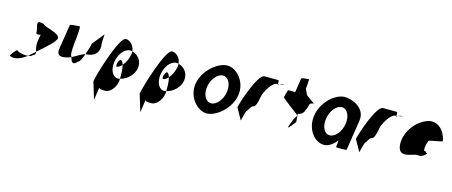

<svg xmlns="http://www.w3.org/2000/svg" viewBox="-49 -1278 4930 2096"><g transform="rotate(15 2416.0 -229.5)"><path d="M24 -46C66 -14 153 -43 217 -95C179 -91 118 -98 86 -124C78 -124 26 -56 24 -46ZM240 -378C234 -340 259 -344 291 -354C286 -333 282 -306 278 -279C269 -218 284 -184 290 -161C382 -239 481 -329 482 -362C492 -424 289 -450 293 -475C214 -490 214 -490 240 -378ZM217 -95C242 -98 262 -105 263 -114C295 -128 296 -140 290 -161C265 -137 241 -114 217 -95Z M527 -260C511 -158 600 -171 679 -204C678 -206 679 -209 678 -211C654 -211 669 -366 677 -416C678 -424 690 -552 679 -552C669 -552 572 -546 571 -538C571 -538 539 -340 527 -260ZM679 -204C692 -139 723 -127 761 -176C778 -176 799 -221 817 -274C787 -270 730 -230 679 -204ZM817 -274H822C918 -282 961 -322 963 -408C952 -408 965 -546 964 -538L855 -403C850 -370 833 -319 817 -274Z M978 -12 1037 183 1058 40C1069 58 1096 56 1122 56C1170 63 1236 2 1249 -80C1251 -90 1251 -101 1251 -113C1243 -111 1236 -109 1228 -109C1168 -109 1130 -184 1144 -275C1158 -366 1217 -440 1279 -440C1288 -440 1296 -439 1304 -436C1299 -501 1248 -549 1202 -549C1128 -549 990 -92 978 -12ZM1180 -230C1200 -232 1222 -246 1240 -267C1232 -295 1220 -314 1203 -314C1174 -284 1170 -250 1180 -230ZM1240 -267C1252 -225 1253 -161 1251 -113C1326 -129 1398 -196 1410 -275C1422 -353 1375 -419 1304 -436C1304 -425 1305 -414 1303 -403C1295 -353 1270 -301 1240 -267Z M1501 -12 1560 183 1581 40C1592 58 1619 56 1645 56C1693 63 1759 2 1772 -80C1774 -90 1774 -101 1774 -113C1766 -111 1759 -109 1751 -109C1691 -109 1653 -184 1667 -275C1681 -366 1740 -440 1802 -440C1811 -440 1819 -439 1827 -436C1822 -501 1771 -549 1725 -549C1651 -549 1513 -92 1501 -12ZM1703 -230C1723 -232 1745 -246 1763 -267C1755 -295 1743 -314 1726 -314C1697 -284 1693 -250 1703 -230ZM1763 -267C1775 -225 1776 -161 1774 -113C1849 -129 1921 -196 1933 -275C1945 -353 1898 -419 1827 -436C1827 -425 1828 -414 1826 -403C1818 -353 1793 -301 1763 -267Z M2062 -274C2039 -121 2155 8 2262 8C2369 8 2523 -121 2546 -274C2570 -428 2455 -556 2348 -556C2241 -556 2086 -428 2062 -274ZM2192 -274C2206 -362 2268 -438 2330 -438C2392 -438 2430 -362 2416 -274C2403 -188 2342 -111 2280 -111C2218 -111 2179 -188 2192 -274Z M2570 -145 2643 -14C2642 -6 2670 -135 2681 -135C2692 -142 2708 -194 2739 -201C2758 -201 2777 -258 2786 -318C2795 -378 2869 -501 2919 -501C2919 -501 2924 -502 2932 -503C2933 -520 2932 -546 2926 -546C2926 -546 2821 -547 2768 -547C2697 -547 2587 -225 2570 -145ZM2932 -503C2932 -498 2931 -494 2931 -491C2931 -494 2938 -500 2948 -505C2942 -504 2937 -504 2932 -503ZM2948 -505C2979 -510 3019 -517 2992 -517C2976 -517 2960 -511 2948 -505Z M3032 -382C3030 -371 3233 -226 3225 -226L3196 -177C3138 -34 3154 -54 3232 -154L3225 -246C3241 -246 3290 -261 3298 -314C3305 -314 3321 -371 3323 -382C3325 -392 3372 -400 3365 -400L3270 -468L3240 -533C3241 -540 3251 -642 3244 -642C3237 -642 3162 -636 3161 -628L3137 -468H3059C3052 -468 3034 -392 3032 -382Z M3403 -274C3379 -118 3479 8 3587 8C3639 8 3690 -28 3728 -80C3733 -76 3723 -4 3723 -4C3722 3 3841 2 3842 -5L3895 -347C3918 -500 3749 -558 3673 -556C3565 -554 3427 -430 3403 -274ZM3537 -274C3551 -366 3611 -440 3673 -440C3734 -440 3772 -366 3758 -274C3744 -184 3684 -109 3622 -109C3559 -109 3523 -184 3537 -274Z M3909 -145 3982 -14C3981 -6 4009 -135 4020 -135C4031 -142 4047 -194 4078 -201C4097 -201 4116 -258 4125 -318C4134 -378 4208 -501 4258 -501C4258 -501 4263 -502 4271 -503C4272 -520 4271 -546 4265 -546C4265 -546 4160 -547 4107 -547C4036 -547 3926 -225 3909 -145ZM4271 -503C4271 -498 4270 -494 4270 -491C4270 -494 4277 -500 4287 -505C4281 -504 4276 -504 4271 -503ZM4287 -505C4318 -510 4358 -517 4331 -517C4315 -517 4299 -511 4287 -505Z M4392 -196C4411 -52 4567 -160 4606 -148C4637 -144 4667 -152 4702 -191C4694 -193 4672 -212 4675 -217C4657 -188 4649 -257 4680 -330C4690 -340 4840 -358 4832 -368C4806 -506 4705 -570 4612 -535C4487 -493 4373 -341 4392 -196ZM4675 -217V-218ZM4703 -192 4702 -191C4704 -191 4704 -191 4703 -190Z"/></g></svg>

Font: Ampere
Style: SCSuCndIta
Weight: 400
Version: Version 1